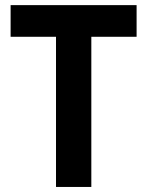

<svg xmlns="http://www.w3.org/2000/svg" viewBox="-20 -740 583 760"><path d="M201.7 0V-615.4H341.5V0ZM22 -594.4V-719.7H520.7V-594.4Z"/></svg>

Font: Reddit Sans
Style: Regular
Weight: 400
Designer: Stephen Hutchings
Foundry: Reddit
Version: Version 1.014